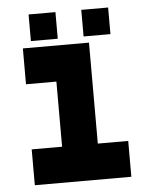

<svg xmlns="http://www.w3.org/2000/svg" viewBox="-50 -713 595 755"><g transform="rotate(-5 247.5 -335.5)"><path d="M57 0V-141.5H177V-398.5H57V-540H318V-141.5H438V0ZM120 -71H375.5H245V-469.5H120H245V-71H120ZM299 -566V-671H405V-566ZM91 -566V-671H197V-566ZM143.5 -613H143V-623H143.5ZM352.5 -613H352V-623H352.5Z"/></g></svg>

Font: Tourney Thin Black
Style: Regular
Weight: 900
Version: Version 1.015